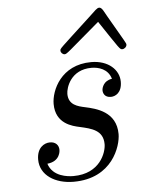

<svg xmlns="http://www.w3.org/2000/svg" viewBox="-50 -688 552 739"><g transform="rotate(-5 226.5 -318.5)"><path d="M198 -496C198 -488 206 -481 213 -481C222 -481 227 -488 352 -594C427 -482 426 -481 436 -481C444 -481 453 -489 453 -497C453 -504 451 -504 388 -614C379 -629 372 -648 361 -648C352 -648 345 -639 318 -614C195 -500 198 -505 198 -496ZM76 -86C76 -25 134 11 205 11C355 11 393 -111 393 -157C393 -244 315 -262 274 -271C246 -277 210 -285 210 -328C210 -352 231 -420 311 -420C338 -420 375 -410 386 -371C354 -367 346 -340 346 -330C346 -319 352 -302 376 -302C393 -302 419 -314 419 -357C419 -403 378 -442 312 -442C195 -442 154 -346 154 -294C154 -217 219 -203 247 -197C291 -187 336 -177 336 -123C336 -91 309 -11 206 -11C184 -11 126 -16 110 -67C161 -72 161 -114 161 -116C161 -135 148 -148 127 -148C104 -148 76 -131 76 -86Z"/></g></svg>

Font: CMU Serif
Style: Italic
Weight: 500
Italic angle: -14.04°
Version: Version 0.7.0